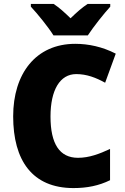

<svg xmlns="http://www.w3.org/2000/svg" viewBox="-20 -947 637 977"><path d="M252 -767H427C455 -810 509 -878 541 -913V-927H426C397 -908 371 -885 339 -854C307 -885 283 -907 253 -927H137V-913C170 -878 226 -809 252 -767ZM368 -570C421 -570 468 -552 515 -526L569 -674C501 -709 430 -724 363 -724C162 -724 47 -572 47 -355C47 -131 144 10 354 10C423 10 483 -2 540 -30V-189C486 -164 434 -144 377 -144C283 -144 237 -215 237 -354C237 -489 285 -570 368 -570Z"/></svg>

Font: Noto Sans Armenian SemiCondensed Black
Style: Regular
Weight: 900
Width: 4
Designer: Monotype Design Team
Foundry: Monotype Imaging Inc.
Version: Version 2.008